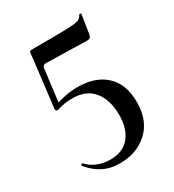

<svg xmlns="http://www.w3.org/2000/svg" viewBox="-164 -751 777 857"><g transform="rotate(-30 224.0 -322.0)"><path d="M70 -345 102 -613Q103 -620 105 -622.5Q107 -625 115 -625Q251 -625 295.5 -626.5Q340 -628 354 -633Q368 -638 376 -654Q377 -656 382 -655.5Q387 -655 386 -651L371 -555Q368 -543 363.5 -539.5Q359 -536 346 -536L137 -541Q124 -541 121 -527L98 -346L80 -333Q75 -333 72 -336.5Q69 -340 70 -345ZM173 -24Q240 -24 273.5 -66Q307 -108 307 -177Q307 -254 270.5 -300Q234 -346 163 -346Q131 -346 107 -340Q83 -334 80 -333Q79 -333 79 -336Q79 -341 80.5 -346.5Q82 -352 83 -355Q104 -363 137.5 -370.5Q171 -378 208 -378Q299 -378 351.5 -329Q404 -280 404 -188Q404 -93 347 -40.5Q290 12 202 12Q155 12 118 -6.5Q81 -25 49 -63L48 -65Q48 -69 52 -71.5Q56 -74 58 -71Q79 -48 109.5 -36Q140 -24 173 -24Z"/></g></svg>

Font: Cormorant Infant SemiBold
Style: Regular
Weight: 600
Designer: Christian Thalmann (Catharsis Fonts)
Foundry: Catharsis Fonts
Version: Version 4.000